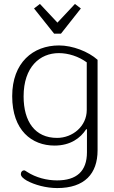

<svg xmlns="http://www.w3.org/2000/svg" viewBox="-20 -729 580 976"><path d="M255 -558H290L391 -686L361 -709L272 -614L183 -709L153 -686ZM271 227C410 227 476 154 476 35V-425C429 -467 349 -498 280 -498C148 -498 42 -411 42 -240C42 -66 142 11 257 11C338 11 389 -27 418 -72H422V45C422 142 369 188 270 188C218 188 163 174 118 145C110 140 107 137 102 137C94 137 86 144 86 156C86 169 101 180 116 189C156 211 215 227 271 227ZM270 -28C158 -28 100 -111 100 -239C100 -389 183 -459 279 -459C328 -459 380 -442 421 -412V-170C421 -87 349 -28 270 -28Z"/></svg>

Font: Maitree Light
Style: Regular
Weight: 300
Designer: CadsonDemak Team
Foundry: CadsonDemak
Version: Version 1.000;PS 001.000;hotconv 1.0.88;makeotf.lib2.5.64775